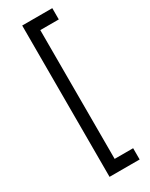

<svg xmlns="http://www.w3.org/2000/svg" viewBox="-232 -744 772 989"><g transform="rotate(-30 154.5 -250.0)"><path d="M100 -700H279V-633H169V133H279V200H100Z"/></g></svg>

Font: Fivo Sans Modern
Style: Regular
Weight: 400
Designer: Alexander Slobzheninov
Foundry: Alexander Slobzheninov
Version: 1.0